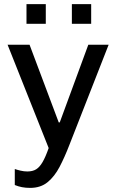

<svg xmlns="http://www.w3.org/2000/svg" viewBox="-20 -729 566 935"><path d="M127 186Q105 186 87 182.5Q69 179 52 172V94Q63 98 80 102Q97 106 113 106Q139 106 156 95.5Q173 85 187.5 60Q202 35 217 -8L17 -511H124L266 -133H271L410 -511H509L317 -21Q295 36 270.5 83Q246 130 212 158Q178 186 127 186ZM109 -613V-709H203V-613ZM330 -613V-709H424V-613Z"/></svg>

Font: Chivo Medium
Style: Regular
Weight: 400
Version: Version 2.002